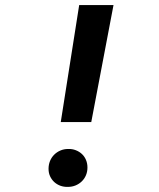

<svg xmlns="http://www.w3.org/2000/svg" viewBox="-20 -731 627 759"><path d="M340.8 -248.5H220.2L293 -710.9H428.7ZM171.9 -63.5Q171.9 -80.1 177.7 -94.5Q183.6 -108.9 194.1 -119.4Q204.6 -129.9 218.8 -136Q232.9 -142.1 249.5 -142.1Q265.6 -142.6 279.5 -137.2Q293.5 -131.8 303.7 -122.3Q314 -112.8 319.8 -99.1Q325.7 -85.4 325.7 -68.8Q325.7 -52.2 319.8 -38.3Q314 -24.4 303.5 -14.2Q293 -3.9 278.8 2Q264.6 7.8 248.5 7.8Q232.4 8.3 218.5 3.2Q204.6 -2 194.3 -11.5Q184.1 -21 178 -34.2Q171.9 -47.4 171.9 -63.5Z"/></svg>

Font: TypoPRO Roboto Mono
Style: Bold Italic
Weight: 700
Designer: Google
Version: Version 2.000986; 2015; ttfautohint (v1.3)